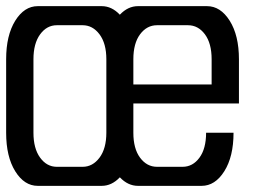

<svg xmlns="http://www.w3.org/2000/svg" viewBox="-20 -605 880 625"><path d="M165 -62H249Q281.7 -62 304 -91.8Q326.2 -121.6 326.2 -172.9V-412.1Q326.2 -463.4 304 -493.2Q281.7 -522.9 249 -522.9H165Q132.3 -522.9 110.6 -493.2Q88.9 -463.4 88.9 -412.1V-172.9Q88.9 -121.6 110.6 -91.8Q132.3 -62 165 -62ZM668.9 -330.1V-412.1Q668.9 -463.9 647 -493.4Q625 -522.9 591.8 -522.9H491.2Q458 -522.9 436 -493.4Q414.1 -463.9 414.1 -412.1V-330.1ZM370.1 -557.1Q396.5 -585 429.2 -585H653.8Q697.8 -585 727.8 -537.4Q757.8 -489.7 757.8 -412.1V-268.1H414.1V-172.9Q414.1 -121.1 436 -91.6Q458 -62 491.2 -62H574.2Q607.4 -62 629.2 -91.6Q650.9 -121.1 650.9 -172.9H740.2Q740.2 -95.2 710.2 -47.6Q680.2 0 636.2 0H429.2Q396.5 0 370.1 -27.8Q343.8 0 311 0H103Q59.1 0 29.5 -47.6Q0 -95.2 0 -172.9V-412.1Q0 -489.7 29.5 -537.4Q59.1 -585 103 -585H311Q343.8 -585 370.1 -557.1Z"/></svg>

Font: Favorite Color
Style: Regular
Weight: 400
Designer: Bryce Wilner
Version: Version 1.000;PS 1.0;hotconv 16.6.51;makeotf.lib2.5.65220 DE